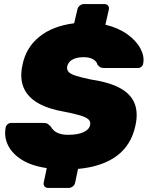

<svg xmlns="http://www.w3.org/2000/svg" viewBox="-20 -820 732 940"><path d="M215 100Q204 100 198 92.5Q192 85 194 74L209 3Q134 -8 86.5 -38Q39 -68 19 -109.5Q-1 -151 8 -197Q10 -206 17.5 -212Q25 -218 34 -218H192Q207 -218 213.5 -213.5Q220 -209 228 -201Q234 -190 244.5 -180.5Q255 -171 272.5 -165.5Q290 -160 314 -160Q360 -160 388 -172.5Q416 -185 421 -207Q425 -224 413.5 -235Q402 -246 372 -255Q342 -264 290 -274Q215 -287 165 -316Q115 -345 95.5 -391.5Q76 -438 90 -502Q107 -587 172.5 -640Q238 -693 343 -706L359 -774Q361 -785 370.5 -792.5Q380 -800 390 -800H492Q503 -800 509 -792.5Q515 -785 513 -774L496 -699Q559 -684 603 -652.5Q647 -621 667.5 -582.5Q688 -544 681 -509Q680 -500 672.5 -493.5Q665 -487 656 -487H490Q478 -487 470.5 -491Q463 -495 457 -504Q454 -518 437 -529Q420 -540 390 -540Q356 -540 335 -528.5Q314 -517 309 -495Q306 -480 315 -469Q324 -458 350 -449.5Q376 -441 424 -431Q517 -417 569 -388Q621 -359 639 -313.5Q657 -268 643 -205Q623 -110 552 -57Q481 -4 362 7L348 74Q346 85 336.5 92.5Q327 100 317 100Z"/></svg>

Font: Rubik Light ExtraBold
Style: Italic
Weight: 800
Italic angle: -12°
Version: Version 2.104